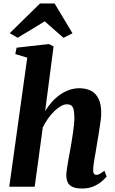

<svg xmlns="http://www.w3.org/2000/svg" viewBox="-20 -1069 661 1099"><path d="M449.5 10Q412 10 392.5 -0.5Q373 -11 366.2 -28.5Q359.5 -46 359.5 -67Q359.5 -78.5 362 -95.5Q364.5 -112.5 367.8 -133Q371 -153.5 375.2 -175.2Q379.5 -197 383 -217Q386.5 -238 390.5 -261.8Q394.5 -285.5 398 -310.2Q401.5 -335 403.8 -358.8Q406 -382.5 405.5 -403Q405 -430.5 400.5 -445.2Q396 -460 387 -466Q378 -472 363.5 -472Q346.5 -472 328 -461.2Q309.5 -450.5 290.5 -432.2Q271.5 -414 254.8 -390.2Q238 -366.5 225 -340L178.5 0H33L136 -739L67.5 -759.5L75 -796L260 -817L286.5 -803L238.5 -433.5Q255.5 -461 276.5 -484.8Q297.5 -508.5 322.5 -526.2Q347.5 -544 375.8 -554Q404 -564 434 -564Q471.5 -564 499.8 -550Q528 -536 543.8 -504.2Q559.5 -472.5 559.5 -419.5Q559.5 -403 555.2 -372.2Q551 -341.5 545.5 -307.8Q540 -274 535.5 -247Q532.5 -228 529 -207.5Q525.5 -187 522 -167Q518.5 -147 516 -128.8Q513.5 -110.5 513.5 -96.5Q513 -78.5 519 -73.2Q525 -68 531.5 -68Q540.5 -68 550.2 -73Q560 -78 577.5 -91.5L590.5 -59Q585 -51.5 567 -34.8Q549 -18 519.8 -4Q490.5 10 449.5 10ZM35.5 -879 209 -1049H292.5L395 -878.5L343.5 -852.5Q316.5 -876 289.5 -899.8Q262.5 -923.5 236 -947Q197.5 -923 158.5 -899.5Q119.5 -876 81 -853Z"/></svg>

Font: Merriweather 28pt ExtraBold
Style: Italic
Weight: 800
Italic angle: -7.8°
Version: Version 2.101